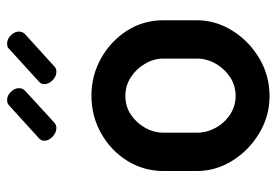

<svg xmlns="http://www.w3.org/2000/svg" viewBox="-136 -614 759 526"><g transform="rotate(-90 243.0 -351.5)"><path d="M242 8Q188 8 141 -20Q94 -48 65.5 -93.5Q37 -139 37 -191V-283Q37 -336 64.5 -381Q92 -426 139.5 -453Q187 -480 243 -480Q299 -480 346 -453.5Q393 -427 421.5 -382.5Q450 -338 450 -283V-191Q450 -140 421.5 -94Q393 -48 345.5 -20Q298 8 242 8ZM243 -85Q271 -85 294 -100Q317 -115 331 -139.5Q345 -164 345 -191V-283Q345 -309 331 -333Q317 -357 294 -372Q271 -387 243 -387Q214 -387 191.5 -372Q169 -357 155.5 -333Q142 -309 142 -283V-191Q142 -164 155.5 -139.5Q169 -115 192 -100Q215 -85 243 -85ZM309 -576Q296 -576 285.5 -586.5Q275 -597 275 -609Q275 -618 282 -624L371 -705Q374 -709 378 -710Q382 -711 386 -711Q399 -711 409 -700.5Q419 -690 419 -679Q419 -668 411 -661L325 -583Q319 -576 309 -576ZM155 -576Q142 -576 131 -586.5Q120 -597 120 -609Q120 -618 127 -624L216 -705Q220 -709 224 -710Q228 -711 232 -711Q244 -711 254 -700.5Q264 -690 264 -679Q264 -668 256 -661L171 -583Q164 -576 155 -576Z"/></g></svg>

Font: Dosis ExtraLight SemiBold
Style: Regular
Weight: 600
Version: Version 3.001; ttfautohint (v1.8.2)